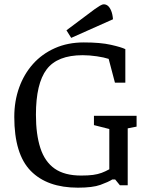

<svg xmlns="http://www.w3.org/2000/svg" viewBox="-20 -856 685 887"><path d="M340 11Q198 11 122 -66.5Q46 -144 46 -316Q46 -389 68.5 -451.5Q91 -514 132.5 -560.5Q174 -607 233.5 -633.5Q293 -660 367 -660Q444 -660 492.5 -649Q541 -638 559 -629V-474H511L482 -584Q461 -591 427 -596Q393 -601 362 -601Q245 -601 195.5 -535.5Q146 -470 146 -326Q146 -235 166.5 -172Q187 -109 232.5 -77Q278 -45 355 -45Q388 -45 410 -48Q432 -51 449.5 -57.5Q467 -64 485 -74V-260L414 -278V-321H611V-271L570 -263V0H534L512 -27H499Q480 -15 444 -2Q408 11 340 11ZM309 -681 287 -716 418 -814Q431 -823 441.5 -829.5Q452 -836 460 -836Q470 -836 478.5 -829Q487 -822 493.5 -806.5Q500 -791 502 -767Z"/></svg>

Font: Faustina Light
Style: Regular
Weight: 400
Version: Version 1.200